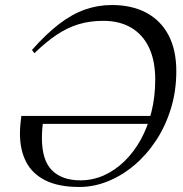

<svg xmlns="http://www.w3.org/2000/svg" viewBox="-20 -735 731 765"><path d="M65 -273H596L585.5 -241.5H117L154 -264Q150 -242 148.5 -222.2Q147 -202.5 147 -185Q147 -96.5 187 -56.5Q227 -16.5 300.5 -16.5Q349.5 -16.5 393.8 -36.2Q438 -56 475.5 -92.2Q513 -128.5 540.5 -178Q568 -227.5 583.2 -288.2Q598.5 -349 598.5 -417.5Q598.5 -493 573.8 -545.2Q549 -597.5 502.5 -624.8Q456 -652 391.5 -652Q338.5 -652 293.5 -638.5Q248.5 -625 206 -596.5Q163.5 -568 117 -523L107.5 -536Q163.5 -599.5 215 -639Q266.5 -678.5 318.2 -696.8Q370 -715 425.5 -715Q506 -715 563.5 -684Q621 -653 651.8 -594.2Q682.5 -535.5 682.5 -451.5Q682.5 -372.5 661 -302.5Q639.5 -232.5 601.8 -175.2Q564 -118 514.8 -76.5Q465.5 -35 409.5 -12.5Q353.5 10 296 10Q214 10 161.5 -16Q109 -42 84.2 -89.8Q59.5 -137.5 59.5 -202.5Q59.5 -219.5 61 -237Q62.5 -254.5 65 -273Z"/></svg>

Font: Newsreader 60pt
Style: Italic
Weight: 400
Italic angle: -17°
Designer: Hugues Gentile
Foundry: Production Type
Version: Version 1.003